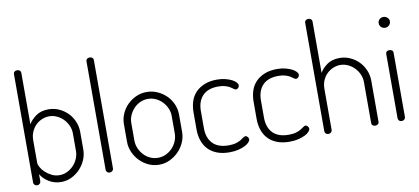

<svg xmlns="http://www.w3.org/2000/svg" viewBox="-70 -1010 2749 1259"><g transform="rotate(-10 1304.0 -380.0)"><path d="M90 -766Q101 -766 108 -760Q115 -754 115 -745V-402Q132 -431 165 -454.5Q198 -478 248 -478Q285 -478 317.5 -463.5Q350 -449 374.5 -424.5Q399 -400 413.5 -366.5Q428 -333 428 -295V-179Q428 -143 413.5 -109.5Q399 -76 374.5 -50.5Q350 -25 318 -9.5Q286 6 250 6Q204 6 167.5 -16.5Q131 -39 114 -70V-22Q114 -14 107 -7Q100 0 90 0Q79 0 72.5 -7Q66 -14 66 -22V-745Q66 -754 72.5 -760Q79 -766 90 -766ZM379 -295Q379 -321 368.5 -345.5Q358 -370 339.5 -389.5Q321 -409 296.5 -420.5Q272 -432 245 -432Q221 -432 197.5 -422.5Q174 -413 156 -395.5Q138 -378 126.5 -352.5Q115 -327 115 -295V-145Q115 -133 125 -115Q135 -97 152.5 -80.5Q170 -64 194 -52Q218 -40 246 -40Q273 -40 297 -51.5Q321 -63 339.5 -82.5Q358 -102 368.5 -127Q379 -152 379 -179Z M573 -766Q584 -766 591 -760Q598 -754 598 -745V-22Q598 -14 591 -7Q584 0 573 0Q562 0 555.5 -7Q549 -14 549 -22V-745Q549 -754 555.5 -760Q562 -766 573 -766Z M902 -478Q939 -478 972 -463.5Q1005 -449 1030.5 -424.5Q1056 -400 1071 -366.5Q1086 -333 1086 -295V-179Q1086 -143 1071 -109.5Q1056 -76 1030.5 -50.5Q1005 -25 972 -9.5Q939 6 902 6Q865 6 832 -9Q799 -24 774 -49.5Q749 -75 734 -108.5Q719 -142 719 -179V-295Q719 -332 733.5 -365Q748 -398 773 -423Q798 -448 831 -463Q864 -478 902 -478ZM1037 -295Q1037 -321 1026.5 -345.5Q1016 -370 997.5 -389.5Q979 -409 954.5 -420.5Q930 -432 902 -432Q874 -432 849.5 -420.5Q825 -409 807 -389.5Q789 -370 778.5 -345.5Q768 -321 768 -295V-179Q768 -152 778.5 -127Q789 -102 807 -82.5Q825 -63 849.5 -51.5Q874 -40 902 -40Q930 -40 954.5 -51.5Q979 -63 997.5 -82.5Q1016 -102 1026.5 -127Q1037 -152 1037 -179Z M1370 6Q1322 6 1286.5 -8Q1251 -22 1228 -46.5Q1205 -71 1193.5 -105Q1182 -139 1182 -179V-293Q1182 -332 1193 -366Q1204 -400 1227.5 -424.5Q1251 -449 1286.5 -463.5Q1322 -478 1370 -478Q1401 -478 1426 -471.5Q1451 -465 1468.5 -456Q1486 -447 1495.5 -436.5Q1505 -426 1505 -417Q1505 -408 1498.5 -400.5Q1492 -393 1482 -393Q1476 -393 1468.5 -399Q1461 -405 1449 -412.5Q1437 -420 1418 -426Q1399 -432 1371 -432Q1302 -432 1266.5 -395Q1231 -358 1231 -293V-179Q1231 -114 1266.5 -77Q1302 -40 1372 -40Q1402 -40 1421.5 -46Q1441 -52 1453.5 -59.5Q1466 -67 1474 -73.5Q1482 -80 1489 -80Q1498 -80 1504.5 -72Q1511 -64 1511 -56Q1511 -47 1501 -36Q1491 -25 1473 -16Q1455 -7 1429 -0.5Q1403 6 1370 6Z M1770 6Q1722 6 1686.5 -8Q1651 -22 1628 -46.5Q1605 -71 1593.5 -105Q1582 -139 1582 -179V-293Q1582 -332 1593 -366Q1604 -400 1627.5 -424.5Q1651 -449 1686.5 -463.5Q1722 -478 1770 -478Q1801 -478 1826 -471.5Q1851 -465 1868.5 -456Q1886 -447 1895.5 -436.5Q1905 -426 1905 -417Q1905 -408 1898.5 -400.5Q1892 -393 1882 -393Q1876 -393 1868.5 -399Q1861 -405 1849 -412.5Q1837 -420 1818 -426Q1799 -432 1771 -432Q1702 -432 1666.5 -395Q1631 -358 1631 -293V-179Q1631 -114 1666.5 -77Q1702 -40 1772 -40Q1802 -40 1821.5 -46Q1841 -52 1853.5 -59.5Q1866 -67 1874 -73.5Q1882 -80 1889 -80Q1898 -80 1904.5 -72Q1911 -64 1911 -56Q1911 -47 1901 -36Q1891 -25 1873 -16Q1855 -7 1829 -0.5Q1803 6 1770 6Z M2054 -22Q2054 -14 2047 -7Q2040 0 2029 0Q2018 0 2011.5 -7Q2005 -14 2005 -22V-745Q2005 -754 2011.5 -760Q2018 -766 2029 -766Q2040 -766 2047 -760Q2054 -754 2054 -745V-402Q2070 -431 2103 -454.5Q2136 -478 2187 -478Q2223 -478 2255.5 -463.5Q2288 -449 2312.5 -424.5Q2337 -400 2351.5 -366.5Q2366 -333 2366 -295V-22Q2366 -11 2358 -5.5Q2350 0 2341 0Q2332 0 2324.5 -5.5Q2317 -11 2317 -22V-295Q2317 -321 2306.5 -345.5Q2296 -370 2277.5 -389.5Q2259 -409 2234.5 -420.5Q2210 -432 2183 -432Q2159 -432 2136 -422.5Q2113 -413 2094.5 -395.5Q2076 -378 2065 -352.5Q2054 -327 2054 -295Z M2517 -472Q2528 -472 2535 -466.5Q2542 -461 2542 -452V-22Q2542 -14 2535 -7Q2528 0 2517 0Q2506 0 2499.5 -7Q2493 -14 2493 -22V-452Q2493 -461 2499.5 -466.5Q2506 -472 2517 -472ZM2517 -693Q2532 -693 2543 -682.5Q2554 -672 2554 -658Q2554 -643 2543 -632Q2532 -621 2517 -621Q2500 -621 2489.5 -632Q2479 -643 2479 -658Q2479 -672 2489.5 -682.5Q2500 -693 2517 -693Z"/></g></svg>

Font: AkaAcidDosis
Style: Light
Weight: 300
Designer: Edgar Tolentino, Pablo Impallari, Igino Marini, Aka-Acid
Foundry: Edgar Tolentino, Pablo Impallari, Igino Marini, Aka-Acid
Version: Version 1.007